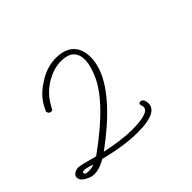

<svg xmlns="http://www.w3.org/2000/svg" viewBox="-158 -1012 850 850"><g transform="rotate(-45 267.0 -587.0)"><path d="M283 -342Q199 -342 88 -371L89 -370Q51 -347 18 -347Q-1 -347 -19 -357Q-44 -368 -48 -386Q-52 -401 -38 -411Q-27 -419 -11 -419Q-4 -419 17 -414Q38 -409 77 -398L81 -399Q82 -401 83 -401Q186 -475 248.5 -542Q311 -609 332 -670Q352 -722 344 -757Q333 -806 267 -806Q225 -806 180 -782Q141 -760 115 -727Q105 -714 88 -684Q86 -678 79 -678Q65 -678 62 -692Q61 -698 64 -699Q87 -756 143 -792Q199 -832 263 -832Q302 -832 330 -815Q360 -796 369 -758Q374 -735 371.5 -709.5Q369 -684 359 -655Q312 -531 117 -388Q164 -378 202.5 -373Q241 -368 274 -368Q393 -368 381 -411L379 -416Q375 -431 389 -431Q402 -431 407 -413Q423 -342 283 -342ZM11 -374Q28 -374 44 -381Q11 -392 1 -392Q-15 -392 -14 -384Q-11 -374 11 -374Z"/></g></svg>

Font: Oooh Baby
Style: Normal
Weight: 400
Designer: Robert E. Leuschke
Foundry: Robert E. Leuschke
Version: Version 1.011; ttfautohint (v1.8.3)